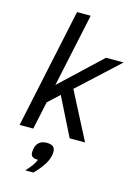

<svg xmlns="http://www.w3.org/2000/svg" viewBox="-142 -802 806 1127"><g transform="rotate(15 261.0 -239.0)"><path d="M331.1 0 214.8 -232.9 146 -168.9 109.9 0H26.9L181.2 -727.1H264.2L168.9 -280.8L415 -512.2H522L276.9 -286.1L424.8 0ZM127.9 249Q146 230.5 161.6 209.5Q177.2 188.5 184.1 169.9Q161.1 169.9 150.1 162.1Q139.2 154.3 139.2 136.2Q139.2 117.2 145.3 100.3Q151.4 83.5 165 73.2Q180.2 60.1 210 60.1Q235.8 60.1 247.8 70.6Q259.8 81.1 259.8 102.1Q259.8 120.6 253.7 138.7Q247.6 156.7 237.8 173.8Q229 189 213.6 208.5Q198.2 228 177.7 249Z"/></g></svg>

Font: Clear Sans
Style: Italic
Weight: 400
Italic angle: -12°
Foundry: Intel Corporation
Version: Version 1.00